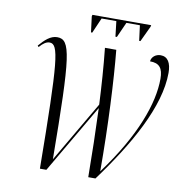

<svg xmlns="http://www.w3.org/2000/svg" viewBox="-93 -966 990 1052"><g transform="rotate(10 401.5 -440.0)"><path d="M345 -784H352L389 -869H471L481 -784H489L527 -869H602L613 -784H620L661 -871L663 -880H336L334 -871ZM199 0H235L459 -383C464 -256 467 -129 468 0H508C671 -221 802 -452 802 -639C802 -694 783 -727 743 -727C716 -727 693 -709 691 -684C743 -684 764 -659 764 -599C764 -464 697 -273 527 -43C527 -296 514 -551 498 -714H435C446 -610 453 -506 458 -402L260 -63C255 -641 243 -726 168 -726C131 -726 101 -698 70 -662L76 -655C97 -679 114 -690 132 -690C183 -690 193 -601 199 0Z"/></g></svg>

Font: Noto Serif Display Condensed Light
Style: Italic
Weight: 300
Width: 3
Italic angle: -12°
Designer: Monotype Design Team
Foundry: Monotype Imaging Inc.
Version: Version 2.009